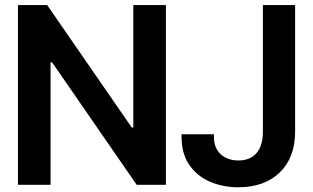

<svg xmlns="http://www.w3.org/2000/svg" viewBox="-20 -748 1267 777"><path d="M651.4 -727.5V0H533.2L190.9 -495.6H184.6V0H52.7V-727.5H170.9L513.2 -231.9H519.5V-727.5ZM944.8 9.8Q881.3 9.8 829.1 -12.9Q776.9 -35.6 745.8 -81.1Q714.8 -126.5 714.8 -193.4V-204.6H845.7V-193.4Q845.7 -148.9 873.3 -123.8Q900.9 -98.6 944.8 -98.6Q992.2 -98.6 1018.1 -128.4Q1043.9 -158.2 1043.9 -215.8V-727.5H1174.3V-215.8Q1174.3 -110.4 1112.3 -50.3Q1050.3 9.8 944.8 9.8Z"/></svg>

Font: Inter Tight SemiBold
Style: Regular
Weight: 600
Designer: Rasmus Andersson
Foundry: rsms
Version: Version 3.004; ttfautohint (v1.8.4.7-5d5b)